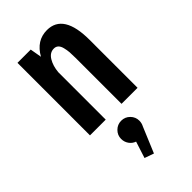

<svg xmlns="http://www.w3.org/2000/svg" viewBox="-243 -583 936 936"><g transform="rotate(-45 225.0 -115.0)"><path d="M68.5 0V-500H160L170.5 -440Q210.5 -511.5 283 -511.5Q396.5 -511.5 396.5 -330V0H286V-316Q286 -340 284.8 -356.5Q283.5 -373 279.2 -390Q275 -407 266 -415.5Q257 -424 243 -424Q215 -424 197.8 -395.8Q180.5 -367.5 177 -327V0ZM289.5 119.5Q289.5 136.5 281.5 151.5L226.5 283L178.5 266L206 180.5Q187 174 175.2 157.2Q163.5 140.5 163.5 119.5Q163.5 94 182 75.5Q200.5 57 226.5 57Q253 57 271.2 75.5Q289.5 94 289.5 119.5Z"/></g></svg>

Font: League Mono Condensed Medium
Style: Regular
Weight: 500
Width: 1
Designer: Tyler Finck
Foundry: The League of Moveable Type / Tyler Finck
Version: Version 2.210